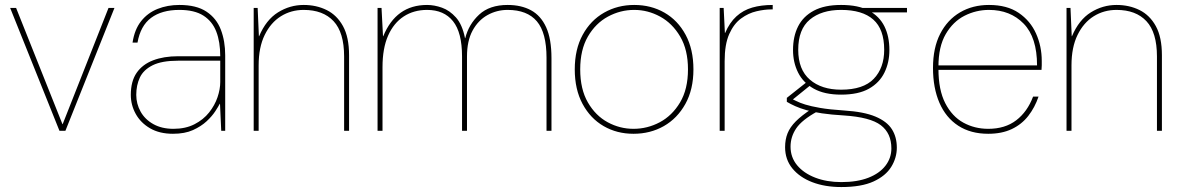

<svg xmlns="http://www.w3.org/2000/svg" viewBox="-20 -528 4762 775"><path d="M220 0 21 -496H45L232 -27H233L418 -496H442L244 0Z M678 12Q624 12 586 -10Q548 -32 528 -68Q508 -104 508 -145Q508 -200 531.5 -234Q555 -268 598 -284.5Q641 -301 699 -301H869Q869 -359 853 -400.5Q837 -442 801 -465Q765 -488 704 -488Q633 -488 590 -456Q547 -424 535 -356H515Q523 -409 549.5 -442.5Q576 -476 616 -492Q656 -508 704 -508Q773 -508 813.5 -481Q854 -454 871.5 -408Q889 -362 889 -305V0H873L868 -109H867Q862 -99 849 -79Q836 -59 814 -38.5Q792 -18 759 -3Q726 12 678 12ZM680 -8Q729 -8 765 -26.5Q801 -45 824 -74Q847 -103 858 -135.5Q869 -168 869 -197V-283H699Q633 -283 596 -264.5Q559 -246 544.5 -215Q530 -184 530 -145Q530 -109 547.5 -77.5Q565 -46 599 -27Q633 -8 680 -8Z M1004 0V-496H1020L1025 -382H1026Q1054 -448 1102 -478Q1150 -508 1206 -508Q1257 -508 1298.5 -487.5Q1340 -467 1364.5 -422.5Q1389 -378 1389 -305V0H1369V-300Q1369 -397 1326.5 -442.5Q1284 -488 1206 -488Q1155 -488 1114 -462.5Q1073 -437 1048.5 -387Q1024 -337 1024 -264V0Z M1504 0V-496H1520L1526 -382H1527Q1553 -445 1597 -476.5Q1641 -508 1704 -508Q1733 -508 1764 -497Q1795 -486 1820.5 -457.5Q1846 -429 1857 -374H1858Q1872 -430 1914 -469Q1956 -508 2029 -508Q2084 -508 2123.5 -486.5Q2163 -465 2184.5 -418Q2206 -371 2206 -293V0H2186V-295Q2186 -396 2147 -442Q2108 -488 2029 -488Q1985 -488 1947.5 -467Q1910 -446 1887.5 -404.5Q1865 -363 1865 -300V0H1845V-300Q1845 -397 1808.5 -442.5Q1772 -488 1704 -488Q1650 -488 1609.5 -461.5Q1569 -435 1546.5 -384Q1524 -333 1524 -257V0Z M2537 12Q2470 12 2416.5 -19Q2363 -50 2331.5 -108.5Q2300 -167 2300 -248Q2300 -329 2332 -387.5Q2364 -446 2418.5 -477Q2473 -508 2540 -508Q2608 -508 2662 -477Q2716 -446 2747.5 -387.5Q2779 -329 2779 -248Q2779 -167 2746.5 -108.5Q2714 -50 2659.5 -19Q2605 12 2537 12ZM2537 -8Q2593 -8 2643 -34.5Q2693 -61 2725 -114.5Q2757 -168 2757 -248Q2757 -327 2725.5 -380.5Q2694 -434 2644.5 -461Q2595 -488 2540 -488Q2484 -488 2434 -461Q2384 -434 2353 -380.5Q2322 -327 2322 -248Q2322 -168 2353 -114.5Q2384 -61 2433 -34.5Q2482 -8 2537 -8Z M2885 0V-496H2901L2906 -395H2907Q2925 -437 2952.5 -462Q2980 -487 3016.5 -497.5Q3053 -508 3099 -508V-490H3093Q3066 -490 3033.5 -482.5Q3001 -475 2971.5 -453.5Q2942 -432 2923.5 -390.5Q2905 -349 2905 -281V0Z M3376 227Q3310 227 3259 207.5Q3208 188 3178.5 152Q3149 116 3149 66Q3149 35 3159 10Q3169 -15 3192.5 -38.5Q3216 -62 3257 -89L3279 -78Q3217 -44 3194 -10Q3171 24 3171 64Q3171 107 3197.5 139Q3224 171 3270.5 189Q3317 207 3376 207Q3440 207 3485 189.5Q3530 172 3554 141Q3578 110 3578 71Q3578 10 3535.5 -22.5Q3493 -55 3386 -62Q3335 -65 3298 -70.5Q3261 -76 3235 -83.5Q3209 -91 3190 -99.5Q3171 -108 3156 -117V-133L3238 -198L3260 -191L3171 -119L3165 -133Q3179 -128 3193.5 -120.5Q3208 -113 3230.5 -106Q3253 -99 3290 -92.5Q3327 -86 3387 -82Q3467 -77 3513.5 -57.5Q3560 -38 3580 -6.5Q3600 25 3600 68Q3600 109 3577.5 145.5Q3555 182 3506 204.5Q3457 227 3376 227ZM3375 -146Q3308 -146 3265 -170Q3222 -194 3201.5 -235Q3181 -276 3181 -326Q3181 -381 3201.5 -421.5Q3222 -462 3265 -485Q3308 -508 3375 -508Q3445 -508 3487.5 -485Q3530 -462 3550 -421.5Q3570 -381 3570 -326Q3570 -276 3550 -235Q3530 -194 3487.5 -170Q3445 -146 3375 -146ZM3375 -166Q3465 -166 3507 -210Q3549 -254 3549 -327Q3549 -410 3505 -449Q3461 -488 3375 -488Q3296 -488 3249 -449Q3202 -410 3202 -327Q3202 -247 3249 -206.5Q3296 -166 3375 -166ZM3470 -478 3461 -496H3641V-478Z M3969 12Q3898 12 3848 -20.5Q3798 -53 3772 -113Q3746 -173 3746 -254Q3746 -335 3775 -391.5Q3804 -448 3855 -478Q3906 -508 3972 -508Q4045 -508 4092 -476Q4139 -444 4162 -392.5Q4185 -341 4185 -282Q4185 -272 4185 -264.5Q4185 -257 4184 -246H3757V-264H4166Q4166 -377 4112 -432.5Q4058 -488 3972 -488Q3920 -488 3873.5 -464.5Q3827 -441 3797.5 -390.5Q3768 -340 3768 -259V-250Q3768 -165 3795.5 -111.5Q3823 -58 3868.5 -33Q3914 -8 3969 -8Q4037 -8 4082 -42.5Q4127 -77 4150 -138H4172Q4157 -94 4130.5 -60Q4104 -26 4064 -7Q4024 12 3969 12Z M4285 0V-496H4301L4306 -382H4307Q4335 -448 4383 -478Q4431 -508 4487 -508Q4538 -508 4579.5 -487.5Q4621 -467 4645.5 -422.5Q4670 -378 4670 -305V0H4650V-300Q4650 -397 4607.5 -442.5Q4565 -488 4487 -488Q4436 -488 4395 -462.5Q4354 -437 4329.5 -387Q4305 -337 4305 -264V0Z"/></svg>

Font: DM Sans 28pt Thin
Style: Regular
Weight: 250
Version: Version 4.004;gftools[0.9.30]